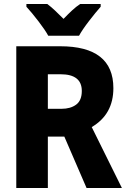

<svg xmlns="http://www.w3.org/2000/svg" viewBox="-20 -947 640 967"><path d="M378 -767Q395 -798 429 -842Q463 -886 487 -913V-927H384Q364 -914 343.5 -895Q323 -876 300 -852Q277 -875 257.5 -893.5Q238 -912 218 -927H113V-913Q139 -885 173.5 -840Q208 -795 223 -767ZM221 -573H285Q392 -573 392 -489Q392 -441 363.5 -420Q335 -399 290 -399H221ZM221 0V-259H304L416 0H594L442 -307Q551 -371 551 -503Q551 -714 283 -714H62V0Z"/></svg>

Font: Noto Sans Mono UI ExtraBold
Style: Regular
Weight: 800
Designer: Monotype Design team
Foundry: Monotype Imaging Inc.
Version: 1.000